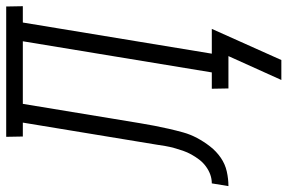

<svg xmlns="http://www.w3.org/2000/svg" viewBox="-234 -598 950 635"><g transform="rotate(-90 241.5 -280.0)"><path d="M295 175 374 0H267L266 -55H320L423 -680H216L152 -292Q148 -268 143.5 -244.5Q139 -221 133.5 -197Q128 -173 121.5 -149.5Q115 -126 103 -103.5Q91 -81 75 -60.5Q59 -40 38 -25.5Q17 -11 -7.5 -5.5Q-32 0 -56 0L-47 -55Q-32 -55 -18 -60Q-4 -65 9 -74.5Q22 -84 31.5 -96.5Q41 -109 48.5 -122.5Q56 -136 61 -150.5Q66 -165 70 -179.5Q74 -194 76.5 -208.5Q79 -223 81 -237L154 -680H108L107 -735H538L539 -680H485L382 -55H464L361 175Z"/></g></svg>

Font: Iosevka Curly Slab Light
Style: Italic
Weight: 300
Italic angle: -9°
Monospace: yes
Designer: Belleve Invis
Foundry: Belleve Invis
Version: Version 22.1.2; ttfautohint (v1.8.4)